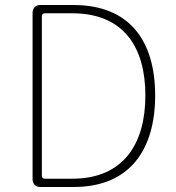

<svg xmlns="http://www.w3.org/2000/svg" viewBox="-20 -746 701 766"><path d="M110 -363V-31C110 -12 122 0 141 0H192H274C498 0 599 -149 599 -365C599 -582 498 -726 273 -726H141C122 -726 110 -714 110 -695ZM147 -363V-680C147 -689 151 -693 160 -693H207H268C474 -693 560 -557 560 -365C560 -174 474 -33 268 -33H160C151 -33 147 -37 147 -46Z"/></svg>

Font: GenSenRounded2 TW EL
Style: Regular
Weight: 250
Version: Version 2.100;PS 2.1;hotconv 16.6.51;makeotf.lib2.5.65220 DE